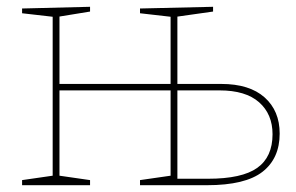

<svg xmlns="http://www.w3.org/2000/svg" viewBox="-20 -545 870 565"><path d="M45 0V-15L142 -29L135 -21V-502L141 -495L45 -506V-520L245 -525V-511L147 -495L155 -502V-292L147 -298H491L482 -292V-502L488 -495L392 -506V-520L607 -525V-511L494 -495L502 -502V-292L496 -298H631Q714 -298 758.5 -258.5Q803 -219 803 -152Q803 -79 752.5 -39.5Q702 0 589 0H392V-15L489 -29L482 -21V-286L491 -279H147L155 -286V-21L148 -29L245 -15V0ZM502 -12 496 -19H592Q692 -19 737 -51Q782 -83 782 -150Q782 -209 742.5 -244Q703 -279 626 -279H496L502 -286Z"/></svg>

Font: Bitter Thin
Style: Regular
Weight: 100
Designer: Sol Matas, and Bitter project Authors
Foundry: Sol Matas
Version: Version 2.002